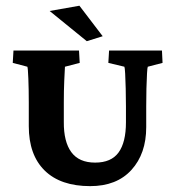

<svg xmlns="http://www.w3.org/2000/svg" viewBox="-20 -634 602 661"><path d="M26.4 -460H252L254.4 -417.5L203.6 -404.3Q202.6 -389.2 201.2 -355.7Q199.7 -322.3 199.7 -281.7V-213.9Q199.2 -146 225.6 -110.1Q252 -74.2 307.6 -74.2Q362.8 -74.2 388.2 -109.1Q413.6 -144 413.6 -212.9V-267.6Q413.6 -298.3 412.8 -328.9Q412.1 -359.4 410.9 -380.6Q409.7 -401.9 408.2 -404.3L353 -417.5L355.5 -460H537.6L539.6 -417.5L488.8 -404.3Q487.3 -401.9 486.1 -380.6Q484.9 -359.4 484.1 -328.9Q483.4 -298.3 483.4 -267.6V-196.3Q483.4 -105 432.6 -49.1Q381.8 6.8 290.5 6.8Q188.5 6.8 133.8 -46.9Q79.1 -100.6 79.1 -199.7V-281.7Q79.1 -326.2 77.6 -363Q76.2 -399.9 74.2 -404.3L23.9 -417.5ZM278.8 -492.2 150.9 -596.2 253.4 -614.3 333.5 -509.3Z"/></svg>

Font: Lateef ExtraBold
Style: Regular
Weight: 800
Designer: SIL International
Foundry: SIL International
Version: Version 4.200